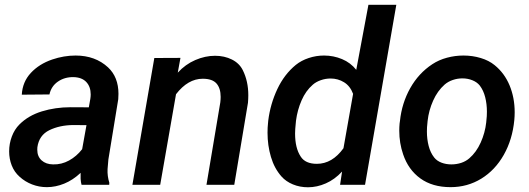

<svg xmlns="http://www.w3.org/2000/svg" viewBox="-20 -770 2205 800"><path d="M319.8 0Q316.9 -10.3 315.9 -24.9V-49.8Q283.7 -19.5 247.6 -4.9Q211.4 9.8 175.3 9.8Q143.1 9.8 113.8 -1.5Q84.5 -12.7 61.5 -33.7Q39.6 -53.2 28.8 -80.8Q18.1 -108.4 18.1 -139.2Q18.1 -171.4 29.3 -201.2Q40.5 -231 61 -251.5Q98.1 -288.6 154.3 -305.9Q210.4 -323.2 273.9 -323.2L350.1 -322.8L356.4 -358.4Q357.9 -368.2 357.9 -376.5Q357.9 -408.7 339.6 -428.2Q321.3 -447.8 286.1 -448.7Q249 -449.2 221.2 -429.9Q193.4 -410.6 186 -376.5L70.8 -375.5Q73.7 -428.7 108.4 -466.1Q143.1 -503.4 197.3 -522Q246.1 -538.6 294.9 -538.6Q377 -538.6 430.2 -489.3Q473.6 -448.7 473.6 -378.9Q473.6 -364.3 472.7 -356.4L431.6 -105.5L428.2 -65.4Q426.8 -36.1 435.5 -8.8L435.1 0ZM322.3 -148.4 340.3 -248.5 285.2 -249Q228.5 -248.5 185.5 -227.5Q142.6 -206.5 135.7 -156.2Q135.3 -152.8 135.3 -146Q135.3 -118.2 153.3 -101.8Q171.4 -85.4 201.2 -85Q236.3 -84 267.8 -101.3Q299.3 -118.7 322.3 -148.4Z M713.4 -377.4 647.5 0H531.7L623 -528.3L731.9 -528.8L720.7 -467.3Q752.4 -502 793.7 -519.8Q835 -537.6 876 -537.6Q915 -537.6 946.3 -522Q977.5 -506.3 991.7 -477.5Q1014.6 -431.6 1014.6 -373.5Q1014.6 -357.9 1013.2 -341.8L956.1 0H840.3L897.9 -343.3Q899.4 -356 899.4 -366.2Q899.4 -402.3 882.1 -422.1Q864.7 -441.9 824.7 -441.9Q763.2 -441.9 713.4 -377.4Z M1397 0 1405.3 -55.2Q1374.5 -22 1337.6 -5.9Q1300.8 10.3 1263.2 10.3Q1229.5 10.3 1200.4 -1.7Q1171.4 -13.7 1152.8 -34.7Q1123 -68.4 1108.9 -116.2Q1094.7 -164.1 1094.7 -216.8Q1094.7 -239.3 1096.7 -256.8L1097.7 -267.6Q1106.4 -336.9 1135.5 -398.7Q1164.6 -460.4 1212.4 -499.5Q1235.4 -518.1 1266.4 -528.3Q1297.4 -538.6 1330.1 -538.6Q1369.6 -538.6 1405.3 -523.7Q1440.9 -508.8 1464.4 -479L1515.1 -750H1631.3L1501 0ZM1212.4 -257.3Q1209.5 -230 1209.5 -213.9Q1209.5 -152.8 1232.9 -117.7Q1252 -87.4 1300.3 -87.4Q1364.3 -87.4 1411.1 -152.3L1451.2 -378.9Q1439 -411.6 1413.6 -427.2Q1388.2 -442.9 1357.4 -442.9Q1336.4 -442.9 1316.4 -435.8Q1296.4 -428.7 1283.2 -417Q1253.9 -391.6 1236.6 -351.8Q1219.2 -312 1213.4 -267.6Z M1646.5 -266.1Q1654.3 -340.3 1689.2 -402.6Q1724.1 -464.8 1781.2 -502.4Q1808.6 -520.5 1842.3 -529.5Q1876 -538.6 1911.1 -538.6Q1948.7 -538.6 1982.9 -528.3Q2017.1 -518.1 2041 -498.5Q2082 -465.3 2103.3 -414.1Q2124.5 -362.8 2124.5 -302.2Q2124.5 -286.1 2123 -270Q2115.2 -188.5 2079.1 -124.8Q2043 -61 1985.4 -25.6Q1927.7 9.8 1857.4 9.8Q1781.7 9.8 1731.4 -26.6Q1681.2 -63 1659.7 -127Q1643.6 -173.8 1643.6 -225.6Q1643.6 -240.7 1645 -255.9ZM1760.7 -255.4Q1758.8 -241.2 1758.8 -221.7Q1758.8 -189.9 1766.1 -161.9Q1773.4 -133.8 1789.1 -113.8Q1800.3 -99.6 1819.3 -92.3Q1838.4 -85 1860.8 -85Q1881.8 -85 1901.4 -91.3Q1920.9 -97.7 1935.5 -110.4Q1964.8 -135.7 1982.9 -176Q2001 -216.3 2005.9 -259.8L2006.8 -270Q2008.8 -285.2 2008.8 -304.7Q2008.8 -336.4 2001.7 -364.7Q1994.6 -393.1 1979 -413.6Q1967.8 -427.7 1948.5 -435.5Q1929.2 -443.4 1906.7 -443.4Q1886.2 -443.4 1866.7 -436.8Q1847.2 -430.2 1832.5 -417.5Q1802.7 -391.1 1784.7 -350.6Q1766.6 -310.1 1761.7 -266.1Z"/></svg>

Font: Mardoto Medium
Style: Italic
Weight: 500
Italic angle: -12°
Designer: Christian Robertson, Vahan Hovhannisyan
Foundry: Google
Version: Version 1.000